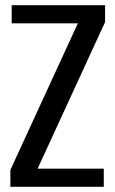

<svg xmlns="http://www.w3.org/2000/svg" viewBox="-20 -720 445 740"><path d="M20 0V-65L280 -630H25V-700H385V-635L125 -70H380V0Z"/></svg>

Font: Cuprum
Style: Regular
Weight: 400
Designer: Jovanny Lemonad
Foundry: Jovanny Lemonad
Version: Version 3.000